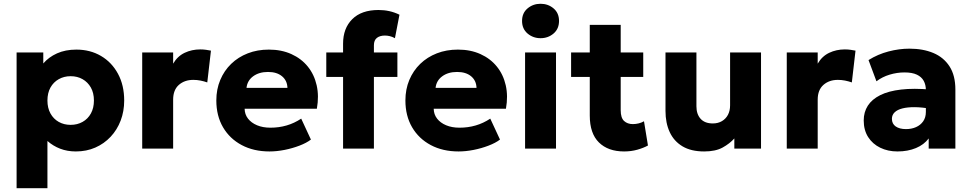

<svg xmlns="http://www.w3.org/2000/svg" viewBox="-20 -788 5147 1018"><path d="M68 210V-510H209.5V-451.5Q238 -485 282.2 -505Q326.5 -525 385 -525Q458 -525 515.2 -491.5Q572.5 -458 605.5 -397Q638.5 -336 638.5 -255Q638.5 -198 619.8 -148.8Q601 -99.5 566.5 -62.8Q532 -26 485.2 -5.5Q438.5 15 382 15Q337 15 299.2 0.5Q261.5 -14 231.5 -40.5V210ZM354.5 -126Q390 -126 418 -141.8Q446 -157.5 462 -186.5Q478 -215.5 478 -255Q478 -295 461.8 -323.8Q445.5 -352.5 417.8 -368.2Q390 -384 354.5 -384Q319.5 -384 291.5 -368.2Q263.5 -352.5 247.5 -323.8Q231.5 -295 231.5 -255Q231.5 -215.5 247.5 -186.5Q263.5 -157.5 291.2 -141.8Q319 -126 354.5 -126Z M734 0V-510H898V-450.5Q921 -490 959 -508Q997 -526 1041.5 -526Q1058.5 -526 1072 -524Q1085.5 -522 1098.5 -519.5L1079 -351Q1062 -357 1043 -360.8Q1024 -364.5 1005 -364.5Q958.5 -364.5 928.2 -337.8Q898 -311 898 -259.5V0Z M1409 15Q1325 15 1261.5 -18.8Q1198 -52.5 1162.5 -113.2Q1127 -174 1127 -255.5Q1127 -314.5 1147.8 -364Q1168.5 -413.5 1205.8 -449.5Q1243 -485.5 1293.8 -505.2Q1344.5 -525 1405.5 -525Q1472.5 -525 1525 -501.2Q1577.5 -477.5 1611.8 -435.2Q1646 -393 1659 -335.8Q1672 -278.5 1660 -211.5H1277Q1277.5 -181.5 1295 -159Q1312.5 -136.5 1343 -123.8Q1373.5 -111 1414 -111Q1459 -111 1499.5 -122.8Q1540 -134.5 1577 -159L1628.5 -48Q1605 -30 1567.8 -15.8Q1530.5 -1.5 1488.8 6.8Q1447 15 1409 15ZM1287 -322H1504Q1503 -360.5 1475.5 -383.5Q1448 -406.5 1401 -406.5Q1353.5 -406.5 1322.2 -383.5Q1291 -360.5 1287 -322Z M1799 0V-556.5Q1799 -638 1847.8 -686.5Q1896.5 -735 1987 -735Q2016.5 -735 2044 -729Q2071.5 -723 2098 -710L2074 -585.5Q2059.5 -593.5 2046.2 -596.5Q2033 -599.5 2021 -599.5Q1994 -599.5 1978.2 -587Q1962.5 -574.5 1962.5 -548V-510H2087V-380H1962.5V0ZM1710 -380V-510H1814V-380Z M2411.5 15Q2327.5 15 2264 -18.8Q2200.5 -52.5 2165 -113.2Q2129.5 -174 2129.5 -255.5Q2129.5 -314.5 2150.2 -364Q2171 -413.5 2208.2 -449.5Q2245.5 -485.5 2296.2 -505.2Q2347 -525 2408 -525Q2475 -525 2527.5 -501.2Q2580 -477.5 2614.2 -435.2Q2648.5 -393 2661.5 -335.8Q2674.5 -278.5 2662.5 -211.5H2279.5Q2280 -181.5 2297.5 -159Q2315 -136.5 2345.5 -123.8Q2376 -111 2416.5 -111Q2461.5 -111 2502 -122.8Q2542.5 -134.5 2579.5 -159L2631 -48Q2607.5 -30 2570.2 -15.8Q2533 -1.5 2491.2 6.8Q2449.5 15 2411.5 15ZM2289.5 -322H2506.5Q2505.5 -360.5 2478 -383.5Q2450.5 -406.5 2403.5 -406.5Q2356 -406.5 2324.8 -383.5Q2293.5 -360.5 2289.5 -322Z M2764 0V-510H2928V0ZM2846 -585.5Q2806.5 -585.5 2777.2 -610.2Q2748 -635 2748 -677Q2748 -719 2777.2 -743.5Q2806.5 -768 2846 -768Q2886 -768 2915 -743.5Q2944 -719 2944 -677Q2944 -635 2915 -610.2Q2886 -585.5 2846 -585.5Z M3289 15Q3204 15 3155.5 -32.8Q3107 -80.5 3107 -175.5V-656H3271V-510H3390.5V-380H3271V-204Q3271 -163 3289 -146.5Q3307 -130 3335.5 -130Q3351 -130 3366.2 -133.8Q3381.5 -137.5 3394.5 -145L3415.5 -16.5Q3392 -3.5 3359 5.8Q3326 15 3289 15ZM3008 -380V-510H3122V-380Z M3713.5 15Q3644 15 3598.5 -12.2Q3553 -39.5 3530.8 -87.8Q3508.5 -136 3508.5 -200V-510H3672.5V-224.5Q3672.5 -182.5 3694.8 -158Q3717 -133.5 3759.5 -133.5Q3787 -133.5 3807.8 -145.8Q3828.5 -158 3839.8 -179.5Q3851 -201 3851 -229.5V-510H4015V0H3873.5V-54Q3849 -26.5 3811.5 -5.8Q3774 15 3713.5 15Z M4151.5 0V-510H4315.5V-450.5Q4338.5 -490 4376.5 -508Q4414.5 -526 4459 -526Q4476 -526 4489.5 -524Q4503 -522 4516 -519.5L4496.5 -351Q4479.5 -357 4460.5 -360.8Q4441.5 -364.5 4422.5 -364.5Q4376 -364.5 4345.8 -337.8Q4315.5 -311 4315.5 -259.5V0Z M4738.5 15Q4687.5 15 4647 -4.8Q4606.5 -24.5 4583 -61.2Q4559.5 -98 4559.5 -149.5Q4559.5 -193.5 4581.2 -227.5Q4603 -261.5 4647 -283.5Q4691 -305.5 4757.8 -313.2Q4824.5 -321 4914 -313L4915.5 -211Q4868 -219.5 4829.8 -219.8Q4791.5 -220 4764.8 -213.2Q4738 -206.5 4723.5 -192.5Q4709 -178.5 4709 -158Q4709 -131.5 4729.2 -117.5Q4749.5 -103.5 4783.5 -103.5Q4813 -103.5 4836.8 -114Q4860.5 -124.5 4874.8 -144.8Q4889 -165 4889 -194.5V-311Q4889 -338.5 4877.5 -359.5Q4866 -380.5 4841.2 -392.2Q4816.5 -404 4775.5 -404Q4736 -404 4697 -392.2Q4658 -380.5 4627 -357L4585 -469.5Q4634.5 -500.5 4691 -515.2Q4747.5 -530 4802 -530Q4874 -530 4928.8 -507Q4983.5 -484 5014.5 -436Q5045.5 -388 5045.5 -313V0H4904V-54Q4879.5 -21 4836.5 -3Q4793.5 15 4738.5 15Z"/></svg>

Font: Geologica Roman
Style: Bold
Weight: 700
Designer: Sindre Bremnes, Frode Helland
Foundry: Monokrom Skriftforlag AS
Version: Version 1.010;gftools[0.9.28]